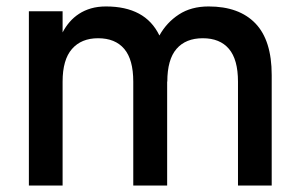

<svg xmlns="http://www.w3.org/2000/svg" viewBox="-20 -575 922 595"><path d="M393 -322Q393 -390.5 365 -423.5Q337 -456.5 284 -456.5Q232 -456.5 203 -423.2Q174 -390 174 -322V0H69.5V-540H174V-474.5Q183 -492 195.8 -506.8Q208.5 -521.5 225 -532.2Q241.5 -543 262.2 -549Q283 -555 308.5 -555Q369 -555 410.5 -532.8Q452 -510.5 474 -465Q496.5 -505.5 534.5 -530.2Q572.5 -555 626.5 -555Q721 -555 771.5 -502.5Q822 -450 822 -342.5V0H717.5V-322Q717.5 -390.5 689.5 -423.5Q661.5 -456.5 608.5 -456.5Q555.5 -456.5 527 -423.5Q498.5 -390.5 498.5 -322L498 -322.5V0H393Z"/></svg>

Font: Vela Sans SemBd
Style: Regular
Weight: 600
Designer: Principal design: Mikhail Sharanda - project Manrope.
Design modification: Ravid Balaliev
Foundry: Mikhail Sharanda
Version: Version 1.001